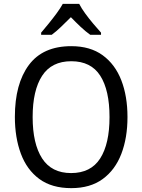

<svg xmlns="http://www.w3.org/2000/svg" viewBox="-20 -964 736 994"><path d="M640 -358Q640 -250 608 -167Q576 -84 511.5 -37Q447 10 349 10Q248 10 183.5 -37.5Q119 -85 88 -168.5Q57 -252 57 -359Q57 -530 129.5 -627.5Q202 -725 349 -725Q447 -725 511.5 -678Q576 -631 608 -548.5Q640 -466 640 -358ZM149 -358Q149 -220 198 -144Q247 -68 348 -68Q450 -68 498.5 -143.5Q547 -219 547 -358Q547 -497 499 -572Q451 -647 349 -647Q247 -647 198 -571.5Q149 -496 149 -358ZM390 -944Q401 -922 421 -894.5Q441 -867 463 -841Q485 -815 503 -795V-784H447Q423 -801 397.5 -825Q372 -849 347 -875Q321 -849 296 -825Q271 -801 248 -784H193V-795Q211 -816 232.5 -842.5Q254 -869 273.5 -895.5Q293 -922 305 -944Z"/></svg>

Font: Noto Sans Khmer SemiCondensed
Style: Regular
Weight: 400
Width: 4
Designer: Danh Hong and the Monotype Design Team
Foundry: Monotype Imaging Inc.
Version: Version 2.004; ttfautohint (v1.8.4.7-5d5b)